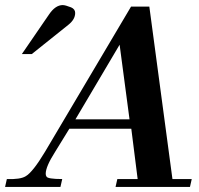

<svg xmlns="http://www.w3.org/2000/svg" viewBox="-49 -736 784 756"><path d="M231 -707Q247 -700 247 -685Q247 -660 221 -639L76 -523H37L144 -679Q169 -716 198 -716Q208 -716 231 -707ZM706 -31 699 0H406L413 -31H493L468 -229H224L168 -138Q131 -80 131 -52Q131 -45 134 -41Q138 -31 196 -31L189 0H-29L-22 -31Q31 -29 52 -42Q80 -58 128 -138L467 -710H539L630 -31ZM461 -266 422 -560 248 -266Z"/></svg>

Font: GFS Didot
Style: Bold Italic
Weight: 700
Italic angle: -12°
Designer: Designed by Takis Katsoulidis and George D. Matthiopoulos.
Foundry: Designed by Takis Katsoulidis and George D. Matthiopoulos.
Version: Version 1.0